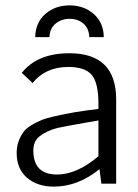

<svg xmlns="http://www.w3.org/2000/svg" viewBox="-20 -683 513 714"><path d="M312 -545Q311 -577 290.5 -595Q270 -613 239 -613Q208 -613 186.5 -595Q165 -577 164 -545H111Q112 -599 148.5 -631Q185 -663 239 -663Q292 -663 328.5 -631Q365 -599 366 -545ZM350 -54Q270 11 180 11Q119 11 80.5 -22Q42 -55 42 -114Q42 -158 68 -193Q85 -216 138 -238Q168 -249 239 -262Q251 -265 300 -272L346 -278V-298Q346 -375 321 -404.5Q296 -434 234 -434Q149 -434 101 -374Q101 -375 61 -412Q119 -485 238 -485Q412 -485 412 -313V0H357ZM346 -235 300 -227Q225 -214 193 -207Q152 -196 127 -176Q104 -158 104 -123Q104 -34 192 -34Q266 -34 346 -102Z"/></svg>

Font: Pavanam
Style: Regular
Weight: 400
Designer: Tharique Azeez
Foundry: Tharique Azeez
Version: Version 1.86; ttfautohint (v1.3) -l 8 -r 50 -G 200 -x 14 -D 